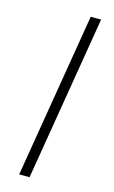

<svg xmlns="http://www.w3.org/2000/svg" viewBox="-114 -773 484 818"><g transform="rotate(15 127.5 -364.0)"><path d="M226.1 -727.5 105.5 0H59.6L180.2 -727.5Z"/></g></svg>

Font: Inter ExtraLight
Style: Italic
Weight: 250
Italic angle: -9.3988°
Designer: Rasmus Andersson
Foundry: rsms
Version: Version 4.001;git-66647c0bb